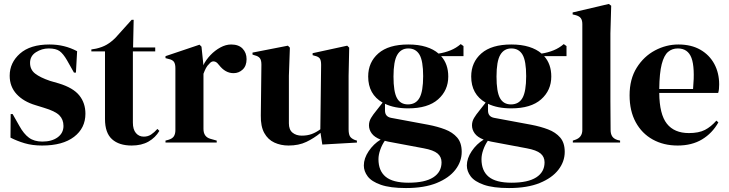

<svg xmlns="http://www.w3.org/2000/svg" viewBox="-20 -721 3687 971"><path d="M193 15Q144 15 105 3.5Q66 -8 33 -25L34 -144H44L78 -84Q100 -44 126.5 -24.5Q153 -5 194 -5Q242 -5 271.5 -26.5Q301 -48 301 -84Q301 -117 280 -138Q259 -159 202 -176L160 -189Q99 -207 64 -245Q29 -283 29 -338Q29 -404 81 -450Q133 -496 230 -496Q269 -496 303.5 -487.5Q338 -479 370 -462L364 -354H354L319 -416Q300 -449 281.5 -462.5Q263 -476 226 -476Q192 -476 162 -457Q132 -438 132 -403Q132 -369 157.5 -349Q183 -329 233 -312L278 -299Q350 -277 381 -238.5Q412 -200 412 -146Q412 -73 354.5 -29Q297 15 193 15Z M646 15Q582 15 546.5 -17Q511 -49 511 -119V-461H442V-471L466 -475Q497 -482 519.5 -495Q542 -508 564 -530L646 -621H656L653 -481H765V-461H652V-101Q652 -66 667.5 -48Q683 -30 707 -30Q728 -30 744 -40.5Q760 -51 776 -69L786 -59Q766 -25 731 -5Q696 15 646 15Z M817 0V-10L832 -14Q852 -20 859.5 -32Q867 -44 867 -63V-376Q867 -398 859.5 -408.5Q852 -419 832 -423L817 -427V-437L989 -495L999 -485L1008 -399V-391Q1022 -419 1044.5 -442.5Q1067 -466 1094.5 -481Q1122 -496 1149 -496Q1187 -496 1207 -475Q1227 -454 1227 -422Q1227 -388 1207.5 -369.5Q1188 -351 1161 -351Q1119 -351 1087 -393L1085 -395Q1075 -409 1062 -410.5Q1049 -412 1038 -398Q1028 -389 1021.5 -376.5Q1015 -364 1009 -348V-69Q1009 -29 1044 -19L1076 -10V0Z M1439 15Q1400 15 1367.5 0Q1335 -15 1316.5 -48.5Q1298 -82 1299 -137L1302 -394Q1302 -417 1294 -427Q1286 -437 1269 -441L1257 -445V-455L1436 -490L1446 -480L1441 -338V-97Q1441 -65 1459.5 -50Q1478 -35 1506 -35Q1534 -35 1556 -43Q1578 -51 1600 -67L1604 -393Q1604 -416 1597 -425.5Q1590 -435 1571 -439L1561 -442V-452L1736 -490L1746 -480L1743 -338V-67Q1743 -45 1749 -33Q1755 -21 1775 -13L1785 -10V0L1610 10L1601 -49Q1568 -22 1529.5 -3.5Q1491 15 1439 15Z M2044 -173Q1975 -173 1927 -196V-162Q1927 -131 1958 -125L2146 -90Q2193 -81 2231 -66.5Q2269 -52 2292 -25.5Q2315 1 2315 47Q2315 96 2283 137.5Q2251 179 2188.5 204.5Q2126 230 2033 230Q1953 230 1906 213.5Q1859 197 1839.5 171Q1820 145 1820 116Q1820 80 1844.5 43.5Q1869 7 1905 -15Q1874 -27 1860 -46Q1846 -65 1846 -87Q1846 -107 1856.5 -124.5Q1867 -142 1882 -160L1915 -202Q1842 -244 1842 -334Q1842 -406 1893.5 -451Q1945 -496 2045 -496Q2096 -496 2134.5 -484Q2173 -472 2198 -450Q2230 -455 2258.5 -466.5Q2287 -478 2310 -498L2324 -488V-437H2211Q2247 -397 2247 -334Q2247 -264 2195.5 -218.5Q2144 -173 2044 -173ZM2043 -193Q2083 -193 2101.5 -226Q2120 -259 2120 -336Q2120 -413 2101.5 -444.5Q2083 -476 2045 -476Q2008 -476 1989 -443.5Q1970 -411 1970 -334Q1970 -257 1987.5 -225Q2005 -193 2043 -193ZM1894 84Q1894 143 1930.5 173Q1967 203 2046 203Q2129 203 2171 176Q2213 149 2213 100Q2213 72 2192.5 55Q2172 38 2123 29L1942 -5Q1934 -7 1926 -9Q1912 11 1903 36.5Q1894 62 1894 84Z M2565 -173Q2496 -173 2448 -196V-162Q2448 -131 2479 -125L2667 -90Q2714 -81 2752 -66.5Q2790 -52 2813 -25.5Q2836 1 2836 47Q2836 96 2804 137.5Q2772 179 2709.5 204.5Q2647 230 2554 230Q2474 230 2427 213.5Q2380 197 2360.5 171Q2341 145 2341 116Q2341 80 2365.5 43.5Q2390 7 2426 -15Q2395 -27 2381 -46Q2367 -65 2367 -87Q2367 -107 2377.5 -124.5Q2388 -142 2403 -160L2436 -202Q2363 -244 2363 -334Q2363 -406 2414.5 -451Q2466 -496 2566 -496Q2617 -496 2655.5 -484Q2694 -472 2719 -450Q2751 -455 2779.5 -466.5Q2808 -478 2831 -498L2845 -488V-437H2732Q2768 -397 2768 -334Q2768 -264 2716.5 -218.5Q2665 -173 2565 -173ZM2564 -193Q2604 -193 2622.5 -226Q2641 -259 2641 -336Q2641 -413 2622.5 -444.5Q2604 -476 2566 -476Q2529 -476 2510 -443.5Q2491 -411 2491 -334Q2491 -257 2508.5 -225Q2526 -193 2564 -193ZM2415 84Q2415 143 2451.5 173Q2488 203 2567 203Q2650 203 2692 176Q2734 149 2734 100Q2734 72 2713.5 55Q2693 38 2644 29L2463 -5Q2455 -7 2447 -9Q2433 11 2424 36.5Q2415 62 2415 84Z M2877 0V-10L2889 -14Q2925 -26 2925 -64V-599Q2925 -619 2917 -629.5Q2909 -640 2889 -645L2876 -648V-658L3059 -701L3071 -692L3067 -552V-210Q3067 -173 3067.5 -136.5Q3068 -100 3068 -64Q3068 -44 3076 -31.5Q3084 -19 3103 -13L3116 -10V0Z M3411 -496Q3476 -496 3522 -469.5Q3568 -443 3592.5 -397.5Q3617 -352 3617 -294Q3617 -283 3616 -271.5Q3615 -260 3612 -251H3314Q3315 -143 3352.5 -95.5Q3390 -48 3464 -48Q3514 -48 3545 -64Q3576 -80 3603 -111L3613 -102Q3582 -47 3530.5 -16Q3479 15 3407 15Q3336 15 3281 -15.5Q3226 -46 3195 -103Q3164 -160 3164 -239Q3164 -321 3200 -378.5Q3236 -436 3292.5 -466Q3349 -496 3411 -496ZM3408 -476Q3379 -476 3358.5 -458.5Q3338 -441 3326.5 -396.5Q3315 -352 3314 -271H3485Q3495 -380 3477 -428Q3459 -476 3408 -476Z"/></svg>

Font: DM Serif Display
Style: Regular
Weight: 400
Designer: Colophon Foundry, Frank Grießhammer
Foundry: Colophon Foundry
Version: Version 5.200; ttfautohint (v1.8.3)